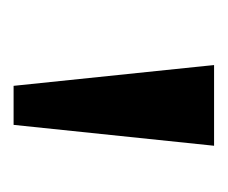

<svg xmlns="http://www.w3.org/2000/svg" viewBox="-46 -722 326 274"><g transform="rotate(90 117.0 -585.0)"><path d="M102.5 -441.4 72.8 -727.5H188L158.2 -441.4Z"/></g></svg>

Font: Inter Tight Medium
Style: Regular
Weight: 500
Designer: Rasmus Andersson
Foundry: rsms
Version: Version 3.004; ttfautohint (v1.8.4.7-5d5b)